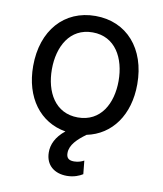

<svg xmlns="http://www.w3.org/2000/svg" viewBox="-85 -622 768 904"><g transform="rotate(10 299.0 -170.5)"><path d="M139.6 -269.9C139.6 -378.2 190 -474.1 299 -474.1C408 -474.1 458.5 -378.2 458.5 -269.9C458.5 -161.9 408 -67.5 299 -67.5C190 -67.5 139.6 -161.9 139.6 -269.9ZM50.1 -269.9C50.1 -119 129.6 -13.1 253.2 7.5C209.9 41.9 192.5 81 193.2 118.6C193.9 179.7 236.9 212.4 295.5 212.4C329.5 212.4 355.5 201 371.1 191.1L364.7 127.1C354.8 132.8 338.1 139.6 317.1 139.6C289.4 139.6 280.5 126.8 280.5 105.5C280.5 66.4 314.6 34.8 354 6C472.3 -18.5 547.9 -122.5 547.9 -269.9C547.9 -440.3 448.2 -552.6 299 -552.6C149.9 -552.6 50.1 -440.3 50.1 -269.9Z"/></g></svg>

Font: Margiela Sans Text
Style: Regular
Weight: 400
Designer: Stefan Endress, Andreas Faust
Version: Version 1.100;FEAKit 1.0